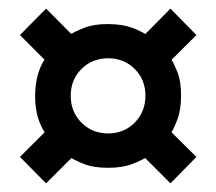

<svg xmlns="http://www.w3.org/2000/svg" viewBox="-20 -575 506 449"><path d="M87.8 -146.2 26.7 -208 100.1 -281.3 92.8 -253.8Q62.1 -292 62.1 -348.9Q62.1 -410.1 91.8 -446.4L99.6 -419.9L26.7 -493.1L87.8 -554.9L161.9 -480.2L133.9 -488.7Q155.4 -501.8 178.4 -510.5Q201.4 -519.1 233.5 -518.7Q266.4 -518.4 288.4 -510.3Q310.4 -502.2 332.4 -488L304.4 -479.9L378.6 -554.9L439.3 -493.1L365.9 -419.9L374.3 -448.2Q387 -426.7 395.2 -405.6Q403.4 -384.4 403.4 -351.2Q403.4 -318.7 395 -296.1Q386.7 -273.5 374.3 -253.6L365.5 -281L439.3 -208L378.6 -146.2L303.9 -220.9L332.1 -212.5Q310.4 -199.3 288 -191Q265.5 -182.6 232.8 -182.6Q199.9 -182.6 178.1 -190.8Q156.4 -199 133.9 -212.8L162.4 -220.9ZM232.8 -263Q270.2 -263 295.1 -288.3Q320.1 -313.7 320.1 -351.2Q320.1 -388.8 295.1 -413.7Q270 -438.7 232.8 -438.7Q195.6 -438.7 170.5 -413.7Q145.4 -388.6 145.4 -351.1Q145.4 -313.4 170.5 -288.2Q195.6 -263 232.8 -263Z"/></svg>

Font: Anaheim
Style: Regular
Weight: 400
Designer: Vernon Adams
Foundry: Vernon Adams
Version: Version 2.001